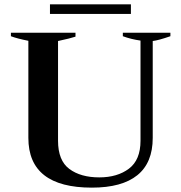

<svg xmlns="http://www.w3.org/2000/svg" viewBox="-20 -850 831 880"><path d="M209 -830H580V-786H209ZM110 -218V-663Q59 -673 30 -684V-700H326V-682Q302 -674 246 -662V-205Q246 -114 298 -75.5Q350 -37 435 -37Q518 -37 571 -77Q624 -117 624 -205V-664Q581 -670 543 -684V-700H761V-684Q706 -665 680 -662V-218Q680 -104 609.5 -47Q539 10 401 10Q110 10 110 -218Z"/></svg>

Font: Trirong SemiBold
Style: Regular
Weight: 600
Designer: Katatrad Team
Foundry: CadsonDemak
Version: Version 1.000